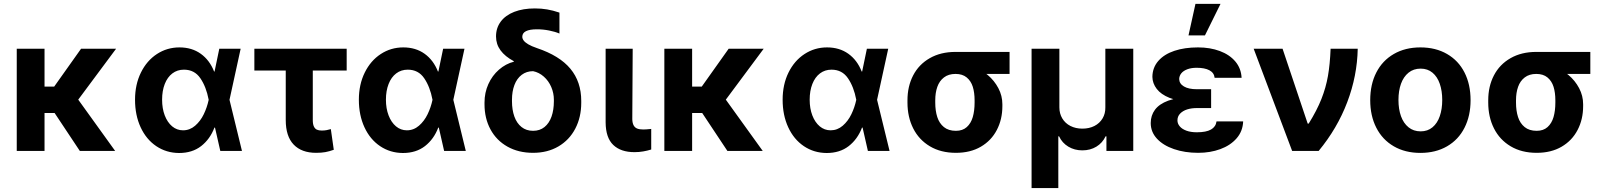

<svg xmlns="http://www.w3.org/2000/svg" viewBox="-20 -783 8327 996"><path d="M211 0H66.9V-530.3H211ZM334.3 -196.8H185.8L168 -333.8H261.1L400.6 -530.3H582.3ZM252.2 -213.5 370.6 -287.3 577.4 0H394.1Z M680.5 -265.6Q680.5 -344.7 711 -406.5Q741.4 -468.3 794 -502.7Q846.6 -537.1 911.1 -537.1Q975.4 -537.1 1021.5 -504Q1067.6 -470.9 1090.7 -411.9H1133.9L1170.2 -266.6L1235.2 0H1122.8L1062.2 -266.6Q1049.8 -332.4 1019.4 -377Q989.1 -421.6 934.2 -421.6Q899.8 -421.6 874.2 -402.2Q848.6 -382.8 834.7 -347.4Q820.9 -311.9 820.9 -265.9Q820.9 -220.3 834.6 -184.3Q848.4 -148.3 873 -127.6Q897.7 -107 929.4 -107Q964.7 -107 992.3 -130.9Q1019.9 -154.8 1037 -190.3Q1054.1 -225.8 1062.2 -263.7L1117.6 -530.3H1228.4L1170.2 -263.7L1133.9 -121.2H1092.4Q1069.6 -61 1023.4 -25.1Q977.2 10.7 908.9 10.7Q843 10.3 790.7 -24.8Q738.5 -60 709.5 -122.8Q680.5 -185.5 680.5 -265.6Z M1778.4 -417.2H1299.5V-530.3H1778.4ZM1602.6 -530.3V-159.7Q1602.6 -139 1608.2 -127Q1613.8 -115 1623.7 -110.4Q1633.7 -105.8 1648.7 -105.8Q1663.2 -105.8 1674.6 -108Q1686.1 -110.2 1696.2 -113.3L1711.5 -6Q1687.8 2.5 1667.7 6.1Q1647.5 9.8 1620 9.8Q1544.5 9.8 1503.4 -33Q1462.3 -75.7 1462.3 -160.3V-530.3Z M1841.6 -265.6Q1841.6 -344.7 1872.1 -406.5Q1902.6 -468.3 1955.2 -502.7Q2007.7 -537.1 2072.2 -537.1Q2136.6 -537.1 2182.7 -504Q2228.7 -470.9 2251.8 -411.9H2295.1L2331.3 -266.6L2396.3 0H2283.9L2223.3 -266.6Q2210.9 -332.4 2180.6 -377Q2150.3 -421.6 2095.3 -421.6Q2060.9 -421.6 2035.3 -402.2Q2009.7 -382.8 1995.9 -347.4Q1982 -311.9 1982 -265.9Q1982 -220.3 1995.8 -184.3Q2009.6 -148.3 2034.2 -127.6Q2058.8 -107 2090.5 -107Q2125.8 -107 2153.4 -130.9Q2181 -154.8 2198.1 -190.3Q2215.2 -225.8 2223.3 -263.7L2278.8 -530.3H2389.5L2331.3 -263.7L2295.1 -121.2H2253.5Q2230.7 -61 2184.5 -25.1Q2138.3 10.7 2070.1 10.7Q2004.1 10.3 1951.9 -24.8Q1899.6 -60 1870.6 -122.8Q1841.6 -185.5 1841.6 -265.6Z M2754.7 -739.3Q2788.1 -739.3 2817.9 -734.2Q2847.8 -729.2 2882.1 -717.6V-609Q2859.4 -618.7 2828.3 -624.8Q2797.2 -631 2765.5 -631Q2727.7 -631 2708.5 -621.3Q2689.4 -611.6 2689.4 -592.3Q2689.4 -582.5 2696.5 -572.8Q2703.6 -563.1 2720.2 -553.2Q2736.8 -543.3 2765.2 -533.6Q2882.6 -494.2 2938.9 -426.4Q2995.2 -358.6 2995.2 -259.3V-249.9Q2995.2 -174.8 2964.3 -115.7Q2933.4 -56.6 2876.8 -23.4Q2820.1 9.8 2745.3 9.8Q2669.6 9.8 2612.4 -22.4Q2555.2 -54.6 2524.3 -111.9Q2493.4 -169.2 2493.4 -242.2V-251Q2493.4 -302.3 2513.3 -346.6Q2533.2 -390.8 2568.3 -421.5Q2603.4 -452.2 2646 -463L2644.9 -465.9Q2599.9 -490 2576.5 -521.8Q2553.1 -553.6 2553.1 -594.1Q2553.1 -637.9 2577.6 -670.9Q2602.1 -703.8 2647.8 -721.6Q2693.5 -739.3 2754.7 -739.3ZM2745.3 -104.4Q2780.3 -104.4 2804.6 -124Q2828.8 -143.6 2841 -178.1Q2853.2 -212.7 2853.2 -257.7V-265.8Q2853.2 -299.9 2839.6 -331.7Q2826 -363.4 2801.1 -385.5Q2776.1 -407.6 2745.3 -413.8Q2711.4 -413.8 2686.3 -394.8Q2661.3 -375.8 2648.6 -342.1Q2635.9 -308.4 2635.9 -265.8V-257.7Q2635.9 -213.3 2648.3 -178.4Q2660.8 -143.6 2685.5 -124Q2710.2 -104.4 2745.3 -104.4Z M3262.1 -530.3 3260 -164.9Q3260.5 -144.6 3266.9 -132.8Q3273.2 -121 3285.4 -116.1Q3297.7 -111.3 3316.5 -111.3Q3331.6 -111.3 3350.3 -113.4Q3355.6 -114.2 3358.2 -114.2V-7.4Q3338.2 -1.2 3316.6 2.5Q3294.9 6.3 3271.3 6.3Q3200.4 6.3 3161.3 -31.1Q3122.3 -68.4 3121.7 -147.9V-530.3Z M3570.4 0H3426.3V-530.3H3570.4ZM3693.7 -196.8H3545.2L3527.4 -333.8H3620.4L3760 -530.3H3941.7ZM3611.6 -213.5 3729.9 -287.3 3936.7 0H3753.4Z M4039.9 -265.6Q4039.9 -344.7 4070.3 -406.5Q4100.8 -468.3 4153.4 -502.7Q4206 -537.1 4270.4 -537.1Q4334.8 -537.1 4380.9 -504Q4427 -470.9 4450 -411.9H4493.3L4529.5 -266.6L4594.6 0H4482.2L4421.6 -266.6Q4409.2 -332.4 4378.8 -377Q4348.5 -421.6 4293.5 -421.6Q4259.1 -421.6 4233.6 -402.2Q4208 -382.8 4194.1 -347.4Q4180.2 -311.9 4180.2 -265.9Q4180.2 -220.3 4194 -184.3Q4207.8 -148.3 4232.4 -127.6Q4257 -107 4288.8 -107Q4324 -107 4351.7 -130.9Q4379.3 -154.8 4396.4 -190.3Q4413.5 -225.8 4421.6 -263.7L4477 -530.3H4587.7L4529.5 -263.7L4493.3 -121.2H4451.7Q4428.9 -61 4382.7 -25.1Q4336.6 10.7 4268.3 10.7Q4202.3 10.3 4150.1 -24.8Q4097.9 -60 4068.9 -122.8Q4039.9 -185.5 4039.9 -265.6Z M4936.8 -513.7Q4943.1 -511.6 4949.5 -505.7Q4956 -499.7 4963.1 -491.2Q4971.1 -478.6 4979.7 -468.8Q4988.2 -459 5001.3 -449.8Q5014.4 -440.5 5031.4 -435.1Q5070 -422.4 5104.1 -393.7Q5138.2 -365 5159 -325.6Q5179.8 -286.2 5179.8 -242.2V-232.4Q5179.8 -164 5151.1 -108.9Q5122.5 -53.7 5068.2 -22Q5014 9.8 4938.7 9.8Q4860.7 9.8 4803.8 -24.1Q4746.9 -58 4717.2 -117.1Q4687.5 -176.2 4687.5 -251V-262.7Q4687.5 -335.1 4717 -391.9Q4746.5 -448.8 4803.1 -481.2Q4859.7 -513.7 4936.8 -513.7ZM4938.7 -104.4Q4973.7 -104.4 4995.2 -123.8Q5016.8 -143.2 5026.3 -175.8Q5035.7 -208.5 5035.7 -251V-262.7Q5035.7 -302.7 5026.3 -332.9Q5016.8 -363.1 4994.7 -381.3Q4972.7 -399.5 4936.8 -399.5Q4900.5 -399.5 4876.8 -381.3Q4853.1 -363.1 4842.4 -332.6Q4831.6 -302.1 4831.6 -262.7V-251Q4831.6 -208.5 4842.1 -175.8Q4852.6 -143.2 4876.5 -123.8Q4900.4 -104.4 4938.7 -104.4ZM5217.1 -399.5H4936.8V-513.7H5217.1Z M5331.3 -530.3H5475.5V-226.1Q5475.5 -194 5490.5 -168.8Q5505.6 -143.5 5532.8 -129.6Q5560 -115.7 5594.7 -115.7Q5630.3 -115.7 5657.4 -129.6Q5684.5 -143.5 5699.6 -168.8Q5714.6 -194 5714 -226.1V-530.3H5858.8V0H5719.6V-75.8H5715.2Q5699.1 -41.4 5667.4 -22.2Q5635.6 -3 5594.6 -3Q5554.1 -3 5522.1 -22.2Q5490 -41.4 5473.9 -75.8H5470V192.6H5331.3Z M6262.7 -278V-222.4H6188.2Q6160.8 -222.4 6138.4 -215.4Q6116 -208.3 6102 -193.8Q6088 -179.4 6088 -158.4Q6088 -141.7 6099.9 -127.6Q6111.9 -113.4 6134.5 -105.1Q6157.1 -96.8 6188.4 -96.8Q6237.2 -96.8 6262.1 -111.1Q6287 -125.4 6290.7 -153.2H6428.9Q6426.9 -102.2 6394.8 -65.3Q6362.6 -28.5 6310.4 -9.4Q6258.1 9.8 6195.6 9.8Q6126.3 9.8 6070.1 -9.5Q6013.9 -28.7 5981.6 -63.7Q5949.4 -98.6 5949.4 -144.7Q5949.4 -183.8 5971.4 -213.7Q5993.5 -243.5 6040.1 -260.8Q6086.8 -278 6157.8 -278ZM5958 -384.2Q5958.6 -432.5 5988.9 -467.1Q6019.2 -501.7 6072.3 -519.4Q6125.3 -537.1 6194.7 -537.1Q6257.5 -537.1 6308.1 -518.2Q6358.7 -499.3 6388.5 -463.8Q6418.3 -428.3 6420.8 -379.4H6280.9Q6278.1 -405.5 6253.7 -418.5Q6229.4 -431.4 6187.5 -431.4Q6159.6 -431.4 6139.1 -423.6Q6118.6 -415.8 6108.1 -402.8Q6097.6 -389.8 6097 -373.1Q6097.6 -348.8 6121.7 -334.5Q6145.8 -320.2 6188.2 -320.2H6262.7V-257.2H6157.8Q6092 -257.2 6047.3 -275.2Q6002.5 -293.1 5980.6 -321.8Q5958.6 -350.4 5958 -384.2ZM6181.5 -763.1H6311.5L6230.6 -599.2H6145.3Z M6483.4 -530.3H6633.3L6763.6 -141.9H6768.9Q6811.6 -210.6 6834.9 -269.6Q6858.2 -328.6 6868.7 -388.7Q6879.3 -448.8 6882.5 -530.3H7023.2Q7020.6 -389.4 6968.8 -253Q6917 -116.6 6820.5 0H6683Z M7088 -263.2Q7088 -345.3 7119.7 -407Q7151.3 -468.8 7210.4 -502.9Q7269.4 -537.1 7348.5 -537.1Q7427.5 -537.1 7486.6 -502.9Q7545.7 -468.8 7577.1 -407Q7608.6 -345.3 7608.6 -263.2Q7608.6 -182.2 7577.1 -120.2Q7545.7 -58.2 7486.6 -24Q7427.5 10.2 7348.5 10.2Q7269.4 10.2 7210.4 -24Q7151.3 -58.2 7119.7 -120.2Q7088 -182.2 7088 -263.2ZM7461.6 -264.4Q7461.6 -311.3 7448.9 -348.1Q7436.3 -385 7411 -406Q7385.8 -427 7349.6 -427Q7312.7 -427 7286.8 -406Q7260.8 -385 7247.6 -348.4Q7234.5 -311.9 7234.5 -264.4Q7234.5 -216.9 7247.6 -180.2Q7260.8 -143.6 7286.8 -122.6Q7312.7 -101.6 7349.6 -101.6Q7385.8 -101.6 7411 -122.6Q7436.3 -143.6 7448.9 -180.5Q7461.6 -217.4 7461.6 -264.4Z M7949.4 -513.7Q7955.8 -511.6 7962.2 -505.7Q7968.7 -499.7 7975.8 -491.2Q7983.8 -478.6 7992.4 -468.8Q8000.9 -459 8014 -449.8Q8027.1 -440.5 8044 -435.1Q8082.7 -422.4 8116.8 -393.7Q8150.9 -365 8171.7 -325.6Q8192.5 -286.2 8192.5 -242.2V-232.4Q8192.5 -164 8163.8 -108.9Q8135.2 -53.7 8080.9 -22Q8026.7 9.8 7951.4 9.8Q7873.4 9.8 7816.5 -24.1Q7759.6 -58 7729.9 -117.1Q7700.2 -176.2 7700.2 -251V-262.7Q7700.2 -335.1 7729.7 -391.9Q7759.2 -448.8 7815.8 -481.2Q7872.4 -513.7 7949.4 -513.7ZM7951.4 -104.4Q7986.4 -104.4 8007.9 -123.8Q8029.5 -143.2 8039 -175.8Q8048.4 -208.5 8048.4 -251V-262.7Q8048.4 -302.7 8039 -332.9Q8029.5 -363.1 8007.4 -381.3Q7985.4 -399.5 7949.4 -399.5Q7913.2 -399.5 7889.5 -381.3Q7865.8 -363.1 7855.1 -332.6Q7844.3 -302.1 7844.3 -262.7V-251Q7844.3 -208.5 7854.8 -175.8Q7865.3 -143.2 7889.2 -123.8Q7913.1 -104.4 7951.4 -104.4ZM8229.8 -399.5H7949.4V-513.7H8229.8Z"/></svg>

Font: Pretendard JP Variable
Style: Regular
Weight: 400
Designer: Base glyphs from Inter by Rasmus Andersson; Hangul glyphs from Noto Sans CJK(Source Han Sans) by Jang Soo-young and Kang
Foundry: Kil Hyung-jin
Version: Version 1.307;Glyphs 3.2 (3192)